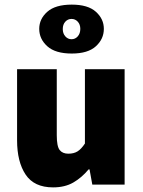

<svg xmlns="http://www.w3.org/2000/svg" viewBox="-20 -800 618 832"><path d="M210 12Q128 12 91 -43.5Q54 -99 54 -192V-500H226V-214Q226 -166 238.5 -150Q251 -134 276 -134Q300 -134 316 -144Q332 -154 348 -178V-500H520V0H380L368 -66H364Q334 -30 297.5 -9Q261 12 210 12ZM291 -568Q220 -568 185 -599.5Q150 -631 150 -675Q150 -718 185 -749Q220 -780 291 -780Q361 -780 395.5 -749Q430 -718 430 -675Q430 -631 395.5 -599.5Q361 -568 291 -568ZM290 -630Q306 -630 317 -642.5Q328 -655 328 -675Q328 -694 317 -706Q306 -718 290 -718Q274 -718 263 -706Q252 -694 252 -674Q252 -655 263 -642.5Q274 -630 290 -630Z"/></svg>

Font: Source Sans 3 Black
Style: Regular
Weight: 900
Designer: Paul D. Hunt
Foundry: Adobe
Version: Version 3.046;hotconv 1.0.118;makeotfexe 2.5.65603